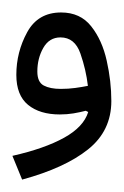

<svg xmlns="http://www.w3.org/2000/svg" viewBox="-98 -728 199 308"><path d="M39.6 -550.3Q30.3 -547.9 19.8 -546.1Q9.3 -544.4 -2 -544.4Q-34.2 -544.4 -53 -559.8Q-71.8 -575.2 -71.8 -607.9Q-71.8 -644.5 -54.4 -676.3Q-37.1 -708 0 -708Q30.8 -708 48.3 -685.8Q65.9 -663.6 73.2 -630.6Q80.6 -597.7 80.6 -565.9Q80.6 -518.1 43.2 -488.3Q5.9 -458.5 -62.5 -439.9L-78.1 -478Q-26.4 -489.7 4.9 -507.1Q36.1 -524.4 43.5 -548.3ZM-38.1 -613.3Q-38.1 -596.2 -27.8 -590.8Q-17.6 -585.4 -0.5 -585.4Q11.7 -585.4 22.7 -586.9Q33.7 -588.4 43 -590.3Q40 -616.2 31 -642.1Q22 -668 -1 -668Q-19 -668 -28.6 -651.1Q-38.1 -634.3 -38.1 -613.3Z"/></svg>

Font: Estedad-FD Regular
Style: FD-Regular
Weight: 400
Designer: Amin Abedi
Version: Version 7.3